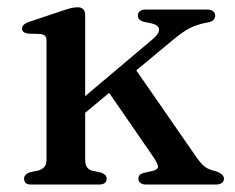

<svg xmlns="http://www.w3.org/2000/svg" viewBox="-20 -494 630 514"><path d="M63 0Q53 0 48.8 -4.2Q44.5 -8.5 44.5 -16Q44.5 -22 48.8 -26.2Q53 -30.5 60.5 -33L84.5 -38Q94 -41.5 99.2 -47.8Q104.5 -54 104.5 -67V-385Q104.5 -394 100.8 -397.8Q97 -401.5 88.5 -403L54.5 -404Q46.5 -405.5 42.8 -408.8Q39 -412 39 -417.5Q39 -429 58 -435.5L150.5 -466.5Q164 -471 172.2 -472.8Q180.5 -474.5 188.5 -474.5Q197.5 -474.5 202.8 -469.2Q208 -464 208 -454V-67.5Q208 -53.5 212.8 -46.5Q217.5 -39.5 227 -37L250.5 -32Q265.5 -26.5 265.5 -16Q265.5 0 245.5 0ZM177 -210.5 391 -391Q407.5 -406 405.5 -416.8Q403.5 -427.5 383.5 -432L363.5 -436Q355.5 -439 352.2 -442.8Q349 -446.5 349 -452.5Q349 -460 354.8 -464.2Q360.5 -468.5 370.5 -468.5H534.5Q544.5 -468.5 550.2 -464.2Q556 -460 556 -452Q556 -445.5 551 -440.2Q546 -435 531 -433Q506.5 -428 487.8 -418.5Q469 -409 441 -385.5L187.5 -175ZM333.5 -322 507 -71.5Q520.5 -53 530.2 -46.2Q540 -39.5 560 -35Q570 -31 574.8 -26.2Q579.5 -21.5 579.5 -15.5Q579.5 -8.5 573.8 -4.2Q568 0 558.5 0H370.5Q361.5 0 356 -4.2Q350.5 -8.5 350.5 -16Q350.5 -21.5 353.8 -25.2Q357 -29 364.5 -31L384.5 -35.5Q403.5 -39.5 403 -48Q402.5 -56.5 389 -76L261.5 -261Z"/></svg>

Font: Fraunces 20pt
Style: Regular
Weight: 400
Version: Version 1.000;[b76b70a41]